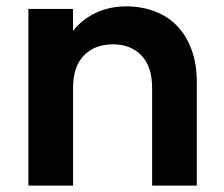

<svg xmlns="http://www.w3.org/2000/svg" viewBox="-20 -582 701 602"><path d="M457 -306Q457 -373 423.5 -408Q390 -443 334 -443Q277 -443 243 -408Q209 -373 209 -306V0H69V-554H209V-485Q236 -520 279 -541Q322 -562 376 -562Q424 -562 465 -546.5Q506 -531 535 -501Q564 -471 580.5 -426.5Q597 -382 597 -325V0H457Z"/></svg>

Font: Poppins SemiBold
Style: Regular
Weight: 600
Designer: Ninad Kale (Devanagari), Jonny Pinhorn (Latin)
Foundry: Indian Type Foundry
Version: Version 3.002 2017